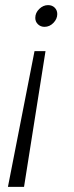

<svg xmlns="http://www.w3.org/2000/svg" viewBox="-20 -501 290 751"><path d="M118 -431Q118 -451 133.5 -466Q149 -481 168 -481Q184 -481 194 -471Q204 -461 204 -446Q204 -427 189 -411.5Q174 -396 154 -396Q139 -396 128.5 -406Q118 -416 118 -431ZM115 -301H158L74 230H11Z"/></svg>

Font: KoHo Light
Style: Italic
Weight: 300
Italic angle: -10°
Version: Version 1.000; ttfautohint (v1.6)